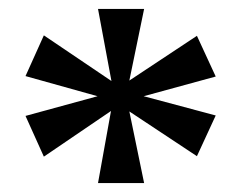

<svg xmlns="http://www.w3.org/2000/svg" viewBox="-20 -780 541 429"><path d="M199 -371H302L269 -531L420 -431L462 -522L301 -565L462 -609L420 -700L269 -600L302 -760H199L229 -599L78 -701L37 -610L198 -565L37 -521L78 -430L228 -532Z"/></svg>

Font: Noto Serif SemiBold
Style: Regular
Weight: 600
Designer: Monotype Design Team
Foundry: Monotype Imaging Inc.
Version: Version 2.013